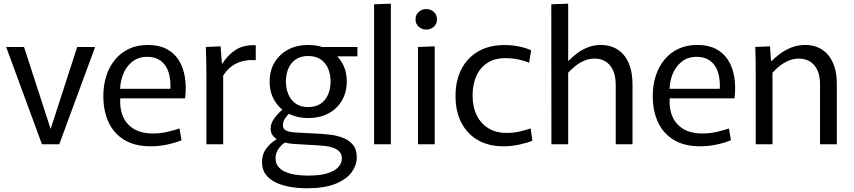

<svg xmlns="http://www.w3.org/2000/svg" viewBox="-20 -771 4561 1026"><path d="M12.9 -520H108.4L249.9 -83.7H251.3L392.5 -520H488.4L296.7 0H204.2Z M785.7 10.8Q700.6 10.8 644.2 -23.5Q587.8 -57.8 560 -118.3Q532.2 -178.8 532.2 -258.1Q532.2 -316 548 -365.2Q563.8 -414.4 594.4 -451.8Q624.9 -489.3 669.1 -510Q713.3 -530.8 770.2 -530.8Q828.6 -530.8 869.6 -509.5Q910.7 -488.2 935 -449.7Q959.4 -411.2 967.9 -359.1Q976.4 -307.1 969.1 -245.5H581.8L626.9 -279.1Q615.8 -213.9 631.3 -164.3Q646.8 -114.6 688.6 -86.2Q730.4 -57.8 797.2 -57.8Q840.2 -57.8 877.8 -67.1Q915.4 -76.3 939.1 -84.5L950.1 -21.6Q920.2 -8.9 876 0.9Q831.7 10.8 785.7 10.8ZM582.8 -296.6H889.8Q890.8 -301.8 890.8 -306.1Q890.8 -310.4 890.8 -312.8Q890.8 -360.4 877.2 -394.8Q863.5 -429.2 836.1 -448.2Q808.8 -467.3 766.7 -467.3Q717.7 -467.3 684.3 -439.4Q650.9 -411.6 635.1 -366.9Q619.3 -322.2 622.2 -271.9Z M1083 0V-372.9Q1083 -419.1 1082 -453.7Q1081 -488.3 1080 -520L1158.6 -523.4L1166 -430.9H1168.2Q1195.9 -476.2 1238.9 -504.3Q1281.9 -532.3 1346.7 -529.2V-449.5Q1289 -453.4 1245.1 -432.8Q1201.2 -412.2 1172.6 -366.7V0Z M1626.9 -140.3Q1566.4 -140.3 1519.7 -165Q1473 -189.7 1446.9 -233.7Q1420.9 -277.7 1420.9 -335.4Q1420.9 -393.2 1446.9 -437.1Q1473 -480.9 1519.7 -505.9Q1566.4 -530.8 1626.9 -530.8Q1688.4 -530.8 1734.7 -505.9Q1780.9 -480.9 1806.9 -437.1Q1833 -393.2 1833 -335.4Q1833 -278.1 1807.3 -233.9Q1781.7 -189.7 1735.6 -165Q1689.6 -140.3 1626.9 -140.3ZM1626.9 -198.9Q1667.3 -198.9 1693.9 -217.2Q1720.4 -235.5 1733.5 -266.6Q1746.5 -297.6 1746.5 -335.4Q1746.5 -373.9 1733.5 -404.6Q1720.4 -435.4 1693.9 -453.6Q1667.3 -471.7 1626.9 -471.7Q1586.9 -471.7 1560.4 -453.6Q1533.8 -435.4 1520.8 -404.6Q1507.8 -373.9 1507.8 -335.4Q1507.8 -297.6 1521 -266.6Q1534.2 -235.5 1560.6 -217.2Q1586.9 -198.9 1626.9 -198.9ZM1619.2 235Q1574.2 235 1531.5 227.8Q1488.8 220.6 1454.5 204.4Q1420.2 188.2 1400.1 161.6Q1380.1 135.1 1380.1 96.3Q1380.1 54.1 1401.3 24.6Q1422.4 -4.8 1457.8 -26.7V-28.1Q1442.3 -38.4 1434.2 -51.9Q1426.2 -65.4 1426.2 -84.4Q1426.2 -112.7 1447 -140.3Q1467.8 -167.9 1494.9 -189.9L1532.5 -171.8Q1514.5 -155.7 1503.2 -138.1Q1491.8 -120.5 1491.8 -102.1Q1491.8 -82.9 1507.4 -74.2Q1523 -65.4 1553.6 -63.4L1692.4 -56Q1717.2 -54.6 1750.2 -50.3Q1783.2 -46.1 1814.3 -33.9Q1845.3 -21.7 1865.9 2.6Q1886.5 27 1886.5 69.6Q1886.5 111.2 1859.2 149.2Q1831.9 187.2 1773.1 211.1Q1714.3 235 1619.2 235ZM1626.5 167.4Q1691.7 167.4 1731.2 154.6Q1770.6 141.7 1788.7 121Q1806.8 100.3 1806.8 76.6Q1806.8 53.7 1794.6 40.3Q1782.4 26.8 1762.7 19.5Q1743.1 12.2 1721.5 9.5Q1699.9 6.8 1681.3 5.8L1552.2 -1.6Q1529.5 -3.6 1517.1 -6Q1504.8 -8.4 1495.8 -13.2L1507.2 -11.8Q1483.7 1.4 1468 24.7Q1452.4 47.9 1452.4 74.4Q1452.4 101.5 1467 119.6Q1481.6 137.6 1506.2 148.1Q1530.7 158.6 1562 163Q1593.2 167.4 1626.5 167.4ZM1685.8 -520H1890V-470.1H1761.8Z M1979 -748 2068.6 -751.4V0H1979Z M2213.4 -520 2303.1 -523.4V0H2213.4ZM2258.1 -613Q2234.4 -613 2217.4 -628.2Q2200.4 -643.3 2200.4 -667.3Q2200.4 -691.9 2217.4 -707.3Q2234.4 -722.7 2258.1 -722.7Q2281.7 -722.7 2298.4 -707.3Q2315.1 -691.9 2315.1 -667.3Q2315.1 -643.3 2298.4 -628.2Q2281.7 -613 2258.1 -613Z M2670.6 10.8Q2592.1 10.8 2534.7 -21.7Q2477.3 -54.3 2445.7 -114.6Q2414.2 -174.9 2414.2 -258.8Q2414.2 -339.9 2445.5 -401Q2476.7 -462.1 2535.4 -496.2Q2594 -530.4 2677.3 -530.4Q2712.2 -530.4 2750.3 -523.3Q2788.4 -516.1 2818.3 -502.3L2807.3 -435.5Q2783.4 -446.4 2749.8 -453.4Q2716.2 -460.4 2680.9 -460.4Q2623.7 -460.4 2584.4 -434.9Q2545.2 -409.3 2525.3 -364.4Q2505.4 -319.4 2505.4 -260.8Q2505.4 -199.1 2527.9 -154.3Q2550.3 -109.4 2591.2 -85Q2632 -60.6 2686.9 -60.6Q2726.9 -60.6 2761.2 -69.2Q2795.5 -77.9 2815.7 -84.7L2824.8 -19.1Q2800.1 -8.1 2756.7 1.3Q2713.4 10.8 2670.6 10.8Z M2926 -748 3016.2 -751.4V-445.6H3017.6Q3038.6 -466.9 3064.5 -486.6Q3090.4 -506.2 3122.3 -518.5Q3154.1 -530.8 3191.7 -530.8Q3225.3 -530.8 3255.4 -519.1Q3285.6 -507.4 3309.1 -482.1Q3332.7 -456.7 3346.3 -416.6Q3359.9 -376.4 3359.9 -319.4V0H3270.3V-314.6Q3270.3 -355.4 3260.7 -383Q3251.1 -410.5 3235 -426.9Q3218.9 -443.3 3198.9 -450.6Q3179 -457.9 3158.4 -457.9Q3126.7 -457.9 3099.8 -445.7Q3072.9 -433.6 3052.3 -416.4Q3031.6 -399.2 3016.2 -382.7V0H2926.6Z M3721.7 10.8Q3636.6 10.8 3580.2 -23.5Q3523.8 -57.8 3496 -118.3Q3468.2 -178.8 3468.2 -258.1Q3468.2 -316 3484 -365.2Q3499.8 -414.4 3530.4 -451.8Q3560.9 -489.3 3605.1 -510Q3649.3 -530.8 3706.2 -530.8Q3764.6 -530.8 3805.6 -509.5Q3846.7 -488.2 3871 -449.7Q3895.4 -411.2 3903.9 -359.1Q3912.4 -307.1 3905.1 -245.5H3517.8L3562.9 -279.1Q3551.8 -213.9 3567.3 -164.3Q3582.8 -114.6 3624.6 -86.2Q3666.4 -57.8 3733.2 -57.8Q3776.2 -57.8 3813.8 -67.1Q3851.4 -76.3 3875.1 -84.5L3886.1 -21.6Q3856.2 -8.9 3812 0.9Q3767.7 10.8 3721.7 10.8ZM3518.8 -296.6H3825.8Q3826.8 -301.8 3826.8 -306.1Q3826.8 -310.4 3826.8 -312.8Q3826.8 -360.4 3813.2 -394.8Q3799.5 -429.2 3772.1 -448.2Q3744.8 -467.3 3702.7 -467.3Q3653.7 -467.3 3620.3 -439.4Q3586.9 -411.6 3571.1 -366.9Q3555.3 -322.2 3558.2 -271.9Z M4018.4 -375.5Q4018.4 -417.7 4017.9 -452.7Q4017.4 -487.7 4016 -520L4094.6 -523.4L4100.2 -445.2H4103.4Q4121.2 -463.1 4147.6 -483.1Q4173.9 -503.1 4208.3 -516.9Q4242.6 -530.8 4284.1 -530.8Q4317.3 -530.8 4347.4 -519.1Q4377.6 -507.4 4400.8 -482.5Q4424.1 -457.5 4437.9 -417.7Q4451.7 -377.9 4451.7 -321.7V0H4362.1V-317.7Q4362.1 -358.9 4351.9 -386.1Q4341.7 -413.2 4325.2 -429Q4308.7 -444.8 4289.2 -451.4Q4269.6 -457.9 4250.9 -457.9Q4218.8 -457.9 4192 -445.9Q4165.1 -434 4144.1 -416.6Q4123.1 -399.2 4108 -382.7V0H4018.4Z"/></svg>

Font: Murecho Thin
Style: Regular
Weight: 100
Designer: Neil Summerour
Foundry: Positype
Version: Version 1.010